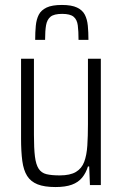

<svg xmlns="http://www.w3.org/2000/svg" viewBox="-20 -747 496 775"><path d="M204 8Q159 8 131.5 -3Q104 -14 89.5 -37Q75 -60 70 -97.5Q65 -135 65 -188V-510H117V-202Q117 -148 121 -115.5Q125 -83 136 -66Q147 -49 167.5 -44Q188 -39 221 -39Q263 -39 286.5 -53Q310 -67 320 -94Q330 -121 332.5 -159.5Q335 -198 335 -245V-510H387V0H343L340 -75H335Q327 -49 311.5 -30Q296 -11 270 -1.5Q244 8 204 8ZM230 -727Q269 -727 291 -716.5Q313 -706 322.5 -687.5Q332 -669 334.5 -643Q337 -617 337 -586H297Q297 -621 294 -644.5Q291 -668 277 -679.5Q263 -691 231 -691Q198 -691 184 -679.5Q170 -668 166 -645.5Q162 -623 162 -586H122Q122 -617 124.5 -643Q127 -669 136.5 -687.5Q146 -706 168 -716.5Q190 -727 230 -727Z"/></svg>

Font: Saira Condensed Light
Style: Regular
Weight: 300
Width: 3
Designer: Hector Gatti with collaboration of the Omnibus-Type team
Foundry: Omnibus-Type
Version: Version 1.101